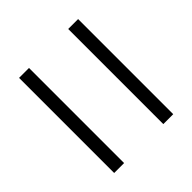

<svg xmlns="http://www.w3.org/2000/svg" viewBox="-46 -527 561 561"><g transform="rotate(45 235.0 -246.0)"><path d="M38.4 -368H431.4V-327H38.4ZM37.9 -165.5H430.9V-124.5H37.9Z"/></g></svg>

Font: Didactic
Style: Regular
Weight: 400
Designer: Tyler Finck
Foundry: Etcetera Type Co
Version: Version 3.007;FEAKit 1.0